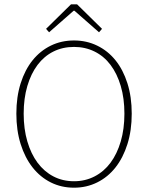

<svg xmlns="http://www.w3.org/2000/svg" viewBox="-20 -860 688 892"><path d="M194 -726 310 -840H338L454 -726L440 -710L326 -810H322L208 -710ZM324 12Q265 12 216 -12.5Q167 -37 131.5 -82Q96 -127 76 -190.5Q56 -254 56 -332Q56 -410 76 -473Q96 -536 131.5 -580Q167 -624 216 -648Q265 -672 324 -672Q382 -672 431.5 -648Q481 -624 516.5 -580Q552 -536 572 -473Q592 -410 592 -332Q592 -254 572 -190.5Q552 -127 516.5 -82Q481 -37 431.5 -12.5Q382 12 324 12ZM324 -18Q376 -18 419.5 -40.5Q463 -63 493.5 -104Q524 -145 541 -203Q558 -261 558 -332Q558 -403 541 -460.5Q524 -518 493.5 -558.5Q463 -599 419.5 -620.5Q376 -642 324 -642Q271 -642 228 -620.5Q185 -599 154.5 -558.5Q124 -518 107 -460.5Q90 -403 90 -332Q90 -261 107 -203Q124 -145 154.5 -104Q185 -63 228 -40.5Q271 -18 324 -18Z"/></svg>

Font: TypoPRO Source Sans Pro
Style: Regular
Weight: 200
Designer: Paul D. Hunt
Foundry: Adobe Systems Incorporated
Version: Version 2.020;PS 2.000;hotconv 1.0.86;makeotf.lib2.5.63406